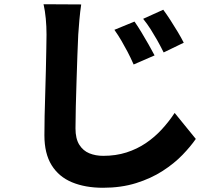

<svg xmlns="http://www.w3.org/2000/svg" viewBox="-20 -813 1040 908"><path d="M616 -711Q631 -690 648.5 -661Q666 -632 682.5 -603Q699 -574 711 -551L612 -508Q597 -542 583 -568.5Q569 -595 554.5 -620Q540 -645 521 -672ZM752 -767Q767 -747 785.5 -718.5Q804 -690 821 -661.5Q838 -633 849 -611L754 -565Q737 -599 722.5 -624.5Q708 -650 692.5 -674.5Q677 -699 657 -724ZM364 -792Q359 -758 355.5 -719.5Q352 -681 350 -649Q348 -609 346 -551.5Q344 -494 342 -431Q340 -368 338.5 -308.5Q337 -249 337 -206Q337 -157 355 -128.5Q373 -100 402.5 -88Q432 -76 468 -76Q528 -76 578 -92Q628 -108 669.5 -136Q711 -164 745 -201Q779 -238 806 -279L906 -156Q882 -121 843 -80.5Q804 -40 749 -4.5Q694 31 623.5 53Q553 75 467 75Q383 75 320.5 49Q258 23 224 -32Q190 -87 190 -173Q190 -212 191 -264.5Q192 -317 194 -373.5Q196 -430 197 -484.5Q198 -539 199 -582Q200 -625 200 -649Q200 -688 196.5 -725Q193 -762 186 -793Z"/></svg>

Font: Noto Sans KR ExtraBold
Style: Regular
Weight: 800
Designer: Ryoko NISHIZUKA  (kana, bopomofo & ideographs); Paul D. Hunt (Latin, Greek & Cyrillic); Sandoll Communications , Soo-you
Foundry: Adobe
Version: Version 2.004-H2;hotconv 1.0.118;makeotfexe 2.5.65603